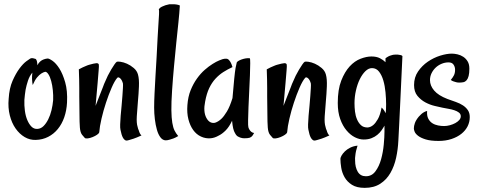

<svg xmlns="http://www.w3.org/2000/svg" viewBox="-20 -659 2294 919"><path d="M300.8 -168Q298.8 -129.9 287.6 -97.7Q276.4 -65.4 256.8 -41.5Q237.3 -17.6 210.4 -3.9Q183.6 9.8 151.4 10.7Q123 11.7 98.1 -2.9Q73.2 -17.6 54.7 -43.9Q36.1 -70.3 26.9 -106.9Q17.6 -143.6 21.5 -186.5Q24.4 -236.3 40 -272Q55.7 -307.6 73.2 -331.1Q90.8 -354.5 106 -365.7Q121.1 -377 125 -378.9Q131.8 -381.8 137.7 -380.4Q143.6 -378.9 150.4 -377Q152.3 -376 154.3 -372.1Q158.2 -365.2 159.2 -346.7Q164.1 -357.4 171.9 -364.3Q179.7 -371.1 187.5 -374Q197.3 -377.9 207 -378.9Q213.9 -379.9 231 -368.2Q248 -356.4 264.2 -331.1Q280.3 -305.7 292 -265.1Q303.7 -224.6 300.8 -168ZM234.4 -179.7Q235.4 -203.1 232.9 -227.1Q230.5 -251 225.1 -271Q219.7 -291 211.9 -303.2Q204.1 -315.4 196.3 -315.4Q187.5 -313.5 176.8 -306.6Q168 -300.8 157.2 -288.1Q146.5 -275.4 136.7 -252Q135.7 -254.9 134.8 -262.7Q133.8 -269.5 133.3 -280.8Q132.8 -292 134.8 -311.5Q121.1 -294.9 113.8 -272.5Q106.4 -250 102.5 -229.5Q98.6 -205.1 96.7 -180.7Q95.7 -154.3 99.1 -128.9Q102.5 -103.5 110.8 -84Q119.1 -64.5 130.9 -52.7Q142.6 -41 159.2 -42Q175.8 -43 188.5 -55.7Q201.2 -68.4 210.9 -87.9Q220.7 -107.4 226.6 -131.8Q232.4 -156.2 234.4 -179.7Z M455.1 -26.4Q454.1 -20.5 444.8 -14.2Q435.5 -7.8 423.3 -2.9Q411.1 2 400.4 3.4Q389.6 4.9 385.7 1Q381.8 -2.9 373 -13.7Q364.3 -24.4 362.3 -48.8Q360.4 -74.2 360.4 -112.8Q360.4 -151.4 359.4 -198.2V-237.3Q359.4 -254.9 358.9 -278.3Q358.4 -301.8 357.4 -327.1Q366.2 -332 375.5 -336.4Q384.8 -340.8 392.6 -343.8Q401.4 -347.7 409.2 -349.6Q429.7 -355.5 440.4 -356.4Q451.2 -357.4 453.1 -349.6Q454.1 -343.8 452.1 -321.3Q450.2 -301.8 447.3 -262.2Q444.3 -222.7 437.5 -152.3Q450.2 -183.6 458.5 -206.1Q466.8 -228.5 472.7 -242.2Q478.5 -258.8 483.4 -268.6Q488.3 -281.2 496.1 -296.9Q503.9 -312.5 512.2 -326.2Q520.5 -339.8 527.8 -350.6Q535.2 -361.3 539.1 -363.3Q542 -365.2 556.6 -363.3Q571.3 -361.3 587.9 -354Q604.5 -346.7 620.1 -333.5Q635.7 -320.3 640.6 -301.8Q646.5 -280.3 645 -245.1Q643.6 -210 640.1 -172.9Q636.7 -135.7 634.8 -102.5Q632.8 -69.3 638.7 -51.8Q640.6 -42 644.5 -34.2Q646.5 -26.4 649.9 -20Q653.3 -13.7 657.2 -10.7Q633.8 0 619.1 4.9Q604.5 9.8 596.7 11.7Q586.9 14.6 583 13.7Q574.2 10.7 567.9 -1Q561.5 -12.7 556.6 -38.1Q554.7 -45.9 555.2 -64Q555.7 -82 557.6 -105Q559.6 -127.9 562 -152.8Q564.5 -177.7 565.9 -199.7Q567.4 -221.7 568.4 -237.8Q569.3 -253.9 568.4 -259.8Q563.5 -277.3 554.7 -284.7Q545.9 -292 541 -286.1Q528.3 -271.5 514.2 -238.8Q500 -206.1 487.3 -167.5Q474.6 -128.9 465.8 -90.8Q457 -52.7 455.1 -26.4Z M840.8 -632.8Q838.9 -597.7 834 -551.8Q829.1 -505.9 823.7 -453.1Q818.4 -400.4 813 -342.8Q807.6 -285.2 803.7 -226.6Q799.8 -168 800.3 -131.3Q800.8 -94.7 804.7 -71.3Q808.6 -47.9 815.4 -34.2Q822.3 -20.5 833 -7.8Q820.3 0 809.6 3.9Q798.8 7.8 791 9.8Q781.2 12.7 773.4 12.7Q758.8 12.7 748 -1.5Q737.3 -15.6 731 -38.1Q724.6 -60.5 721.2 -88.4Q717.8 -116.2 717.8 -143.6Q717.8 -172.9 719.7 -211.4Q721.7 -250 724.1 -293.5Q726.6 -336.9 729.5 -384.3Q732.4 -431.6 734.4 -478.5Q736.3 -514.6 738.3 -543.9Q740.2 -569.3 741.2 -590.3Q742.2 -611.3 740.2 -615.2Q746.1 -623 754.9 -627Q763.7 -630.9 771.5 -633.8Q781.2 -636.7 791 -638.7H809.6Q817.4 -638.7 826.2 -637.2Q835 -635.7 840.8 -632.8Z M1168.9 -49.8Q1170.9 -43 1174.8 -37.1Q1177.7 -32.2 1183.1 -27.8Q1188.5 -23.4 1196.3 -22.5Q1189.5 -8.8 1182.6 -3.9Q1178.7 -1 1175.8 0Q1167 2.9 1149.4 2.9Q1131.8 2.9 1115.2 -7.8Q1109.4 -12.7 1104.5 -22.5Q1099.6 -30.3 1096.2 -44.4Q1092.8 -58.6 1090.8 -81.1Q1077.1 -51.8 1060.1 -34.7Q1043 -17.6 1026.4 -9.8Q1007.8 1 988.3 2.9Q963.9 4.9 941.9 -5.4Q919.9 -15.6 904.8 -36.6Q889.6 -57.6 881.8 -87.9Q874 -118.2 877 -156.2Q879.9 -196.3 892.6 -227.5Q905.3 -258.8 922.9 -283.2Q940.4 -307.6 960 -324.7Q979.5 -341.8 997.6 -353Q1015.6 -364.3 1028.8 -369.6Q1042 -375 1045.9 -376Q1056.6 -378.9 1064.5 -377.9Q1072.3 -377 1078.1 -369.1Q1080.1 -366.2 1083 -362.3Q1085 -358.4 1087.9 -352.1Q1090.8 -345.7 1092.8 -337.9Q1069.3 -327.1 1048.8 -314Q1028.3 -300.8 1011.2 -282.2Q994.1 -263.7 981.4 -237.3Q968.8 -210.9 961.9 -172.9Q952.1 -125 967.3 -95.7Q982.4 -66.4 1008.8 -71.3Q1024.4 -76.2 1039.1 -89.8Q1051.8 -101.6 1065.9 -125Q1080.1 -148.4 1092.8 -189.5Q1097.7 -248 1101.1 -281.7Q1104.5 -315.4 1107.4 -333Q1111.3 -353.5 1113.3 -360.4Q1116.2 -365.2 1125 -369.6Q1133.8 -374 1144.5 -377Q1155.3 -379.9 1164.1 -380.4Q1172.9 -380.9 1175.8 -379.9Q1177.7 -378.9 1177.7 -356Q1177.7 -333 1176.3 -298.3Q1174.8 -263.7 1172.9 -223.1Q1170.9 -182.6 1169.4 -146.5Q1168 -110.4 1167.5 -83.5Q1167 -56.6 1168.9 -49.8Z M1354.5 -26.4Q1353.5 -20.5 1344.2 -14.2Q1335 -7.8 1322.8 -2.9Q1310.5 2 1299.8 3.4Q1289.1 4.9 1285.2 1Q1281.2 -2.9 1272.5 -13.7Q1263.7 -24.4 1261.7 -48.8Q1259.8 -74.2 1259.8 -112.8Q1259.8 -151.4 1258.8 -198.2V-237.3Q1258.8 -254.9 1258.3 -278.3Q1257.8 -301.8 1256.8 -327.1Q1265.6 -332 1274.9 -336.4Q1284.2 -340.8 1292 -343.8Q1300.8 -347.7 1308.6 -349.6Q1329.1 -355.5 1339.8 -356.4Q1350.6 -357.4 1352.5 -349.6Q1353.5 -343.8 1351.6 -321.3Q1349.6 -301.8 1346.7 -262.2Q1343.8 -222.7 1336.9 -152.3Q1349.6 -183.6 1357.9 -206.1Q1366.2 -228.5 1372.1 -242.2Q1377.9 -258.8 1382.8 -268.6Q1387.7 -281.2 1395.5 -296.9Q1403.3 -312.5 1411.6 -326.2Q1419.9 -339.8 1427.2 -350.6Q1434.6 -361.3 1438.5 -363.3Q1441.4 -365.2 1456.1 -363.3Q1470.7 -361.3 1487.3 -354Q1503.9 -346.7 1519.5 -333.5Q1535.2 -320.3 1540 -301.8Q1545.9 -280.3 1544.4 -245.1Q1543 -210 1539.6 -172.9Q1536.1 -135.7 1534.2 -102.5Q1532.2 -69.3 1538.1 -51.8Q1540 -42 1543.9 -34.2Q1545.9 -26.4 1549.3 -20Q1552.7 -13.7 1556.6 -10.7Q1533.2 0 1518.6 4.9Q1503.9 9.8 1496.1 11.7Q1486.3 14.6 1482.4 13.7Q1473.6 10.7 1467.3 -1Q1460.9 -12.7 1456.1 -38.1Q1454.1 -45.9 1454.6 -64Q1455.1 -82 1457 -105Q1459 -127.9 1461.4 -152.8Q1463.9 -177.7 1465.3 -199.7Q1466.8 -221.7 1467.8 -237.8Q1468.8 -253.9 1467.8 -259.8Q1462.9 -277.3 1454.1 -284.7Q1445.3 -292 1440.4 -286.1Q1427.7 -271.5 1413.6 -238.8Q1399.4 -206.1 1386.7 -167.5Q1374 -128.9 1365.2 -90.8Q1356.4 -52.7 1354.5 -26.4Z M1720.7 8.8Q1700.2 8.8 1678.7 -2Q1657.2 -12.7 1638.7 -34.7Q1620.1 -56.6 1608.4 -89.4Q1596.7 -122.1 1596.7 -166Q1596.7 -230.5 1613.3 -272.9Q1629.9 -315.4 1653.8 -341.3Q1677.7 -367.2 1706.1 -377.9Q1734.4 -388.7 1757.8 -388.7Q1782.2 -388.7 1798.3 -380.4Q1814.5 -372.1 1825.2 -361.3V-379.9Q1831.1 -384.8 1838.4 -388.7Q1845.7 -392.6 1853.5 -394.5Q1861.3 -397.5 1870.1 -397.5H1884.8Q1890.6 -396.5 1897 -395.5Q1903.3 -394.5 1906.2 -390.6Q1900.4 -262.7 1896.5 -183.6Q1892.6 -104.5 1890.6 -60.5Q1887.7 -8.8 1886.7 14.6Q1884.8 55.7 1876 96.2Q1867.2 136.7 1848.6 168.9Q1830.1 201.2 1799.8 220.7Q1769.5 240.2 1725.6 240.2Q1687.5 240.2 1664.6 225.6Q1641.6 210.9 1629.4 189.5Q1617.2 168 1613.3 144Q1609.4 120.1 1609.4 100.6Q1609.4 95.7 1614.7 85.9Q1620.1 76.2 1630.4 65.9Q1640.6 55.7 1656.2 47.9Q1671.9 40 1691.4 38.1Q1682.6 64.5 1680.7 85.9Q1678.7 97.7 1679.7 109.4Q1679.7 141.6 1692.4 163.1Q1705.1 184.6 1731.4 184.6Q1759.8 184.6 1777.3 160.6Q1794.9 136.7 1804.2 103Q1813.5 69.3 1816.9 32.7Q1820.3 -3.9 1820.3 -29.3V-57.6Q1814.5 -46.9 1806.2 -35.2Q1797.9 -23.4 1786.1 -13.7Q1774.4 -3.9 1758.3 2.4Q1742.2 8.8 1720.7 8.8ZM1760.7 -333Q1744.1 -333 1729 -318.4Q1713.9 -303.7 1702.1 -279.8Q1690.4 -255.9 1683.6 -225.6Q1676.8 -195.3 1676.8 -165Q1676.8 -145.5 1679.2 -125Q1681.6 -104.5 1689 -87.4Q1696.3 -70.3 1708 -59.6Q1719.7 -48.8 1739.3 -48.8Q1753.9 -49.8 1766.6 -60.5Q1777.3 -69.3 1788.6 -88.9Q1799.8 -108.4 1806.6 -144.5Q1814.5 -136.7 1818.8 -129.9Q1823.2 -123 1826.2 -117.2Q1827.1 -125 1827.6 -135.7Q1828.1 -146.5 1828.1 -160.2Q1828.1 -186.5 1825.2 -217.3Q1822.3 -248 1814.9 -273.4Q1807.6 -298.8 1794.4 -315.9Q1781.2 -333 1760.7 -333Z M2121.1 -185.5Q2142.6 -177.7 2162.1 -170.9Q2181.6 -164.1 2196.3 -154.3Q2210.9 -144.5 2219.7 -131.3Q2228.5 -118.2 2228.5 -98.6Q2228.5 -75.2 2218.3 -54.7Q2208 -34.2 2188.5 -18.6Q2168.9 -2.9 2141.1 6.3Q2113.3 15.6 2079.1 15.6Q2041 15.6 2017.6 8.3Q1994.1 1 1981.4 -8.8Q1968.8 -18.6 1964.8 -28.3Q1960.9 -38.1 1960.9 -43.9Q1960.9 -55.7 1965.8 -69.8Q1970.7 -84 1984.4 -100.6Q1990.2 -107.4 1997.1 -113.3Q2010.7 -125 2024.4 -127.9Q2022.5 -105.5 2029.8 -91.3Q2037.1 -77.1 2049.3 -69.3Q2061.5 -61.5 2076.7 -58.6Q2091.8 -55.7 2105.5 -55.7Q2119.1 -55.7 2133.3 -59.6Q2147.5 -63.5 2159.2 -69.8Q2170.9 -76.2 2178.2 -84.5Q2185.5 -92.8 2185.5 -102.5Q2185.5 -113.3 2176.8 -120.1Q2168 -127 2154.8 -131.3Q2141.6 -135.7 2126.5 -138.2Q2111.3 -140.6 2097.7 -143.6Q2084 -146.5 2061 -151.9Q2038.1 -157.2 2016.1 -168.9Q1994.1 -180.7 1978 -200.2Q1961.9 -219.7 1961.9 -252Q1961.9 -289.1 1981 -316.9Q2000 -344.7 2027.8 -363.8Q2055.7 -382.8 2086.9 -392.6Q2118.2 -402.3 2142.6 -402.3Q2155.3 -402.3 2169.9 -398.9Q2184.6 -395.5 2197.3 -387.2Q2210 -378.9 2218.3 -365.2Q2226.6 -351.6 2226.6 -330.1Q2226.6 -308.6 2223.1 -295.4Q2219.7 -282.2 2213.4 -274.9Q2207 -267.6 2198.2 -265.6Q2189.5 -263.7 2177.7 -263.7Q2169.9 -263.7 2163.1 -265.6Q2157.2 -267.6 2150.4 -269.5Q2143.6 -271.5 2137.7 -276.4Q2147.5 -288.1 2152.8 -298.8Q2158.2 -309.6 2158.2 -325.2Q2158.2 -338.9 2150.9 -349.6Q2143.6 -360.4 2127 -360.4Q2109.4 -360.4 2093.3 -353.5Q2077.1 -346.7 2064.9 -335Q2052.7 -323.2 2045.4 -308.1Q2038.1 -293 2038.1 -275.4Q2038.1 -249 2058.1 -225.6Q2078.1 -202.1 2121.1 -185.5Z"/></svg>

Font: Rancho
Style: Regular
Weight: 400
Designer: Font Diner, Inc
Foundry: Font Diner, Inc
Version: Version 1.000